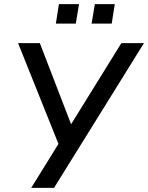

<svg xmlns="http://www.w3.org/2000/svg" viewBox="-20 -915 721 935"><path d="M132 0 275 -231 272 -196 68 -705H174L332 -295H317L571 -705H681L243 0ZM426 -800 442 -895H539L524 -800ZM252 -800 267 -895H365L349 -800Z"/></svg>

Font: Nunito Sans 10pt SemiCondensed SemiBold
Style: Italic
Weight: 600
Width: 4
Italic angle: -9°
Designer: Vernon Adams
Foundry: Vernon Adams
Version: Version 3.101;gftools[0.9.27]